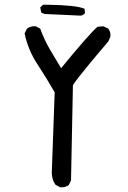

<svg xmlns="http://www.w3.org/2000/svg" viewBox="-20 -795 540 811"><path d="M234 -4 215 -14Q197 -39 199 -74L211 -405Q176 -466 137 -525.5Q98 -585 84 -654L94 -674Q110 -686 131 -684L150 -674Q166 -629 189.5 -588.5Q213 -548 238 -507Q358 -653 392 -682L417 -684L437 -674Q449 -660 446 -639L437 -619Q414 -593 358 -525.5Q302 -458 288 -435L280 -33L271 -14Q256 -2 234 -4ZM319 -729 168 -736 154 -742 150 -764 162 -775H182Q304 -773 337 -758L339 -740Q331 -729 319 -729Z"/></svg>

Font: NaniFont Regular
Style: Regular
Weight: 400
Designer: Nanigashitei
Version: Version 1.036